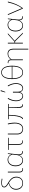

<svg xmlns="http://www.w3.org/2000/svg" viewBox="2656 -3426 948 6301"><g transform="rotate(-90 3130.5 -276.0)"><path d="M415.5 -680.5Q415 -675 412.2 -673.8Q409.5 -672.5 404 -672.5Q401.5 -672.5 389.2 -674.8Q377 -677 359 -679.8Q341 -682.5 319.2 -684.8Q297.5 -687 276 -687Q242 -687 218.8 -681.2Q195.5 -675.5 181.2 -665.8Q167 -656 160.8 -643Q154.5 -630 154.5 -615.5Q154.5 -592 168.5 -572.5Q182.5 -553 205.5 -535.5Q228.5 -518 257.8 -500.8Q287 -483.5 317.8 -464Q348.5 -444.5 377.8 -421Q407 -397.5 430 -367.8Q453 -338 467 -300.2Q481 -262.5 481 -214.5Q481 -163 465 -122.2Q449 -81.5 420.8 -53Q392.5 -24.5 354 -9.2Q315.5 6 270 6Q217 6 176.8 -12.5Q136.5 -31 109.5 -62.2Q82.5 -93.5 68.8 -135Q55 -176.5 55 -223Q55 -269 69 -307.8Q83 -346.5 110 -377.2Q137 -408 176 -431Q215 -454 265.5 -468.5Q238.5 -484.5 214 -500Q189.5 -515.5 170.8 -532.8Q152 -550 141 -569.8Q130 -589.5 130 -614Q130 -632 137 -649Q144 -666 161 -679Q178 -692 205.8 -700Q233.5 -708 275.5 -708Q289 -708 306.5 -707Q324 -706 342.8 -704.2Q361.5 -702.5 380.5 -699.8Q399.5 -697 417 -693.5ZM455 -211Q455 -260 440 -297.5Q425 -335 400.8 -364.2Q376.5 -393.5 345.5 -416Q314.5 -438.5 283 -458Q241 -446 204.2 -426Q167.5 -406 140.2 -377Q113 -348 97.5 -309.8Q82 -271.5 82 -222.5Q82 -181.5 93.8 -143.8Q105.5 -106 129 -77.2Q152.5 -48.5 187.8 -31.5Q223 -14.5 270 -14.5Q311 -14.5 345 -28Q379 -41.5 403.5 -66.8Q428 -92 441.5 -128.5Q455 -165 455 -211Z M620.5 -493H647V-112Q647 -64 668.5 -39Q690 -14 736.5 -14H768V-5Q768 0.5 760.2 3.5Q752.5 6.5 729.5 6.5Q676 6.5 648.2 -24Q620.5 -54.5 620.5 -111Z M1191.5 -126Q1166 -61.5 1119.8 -27.8Q1073.5 6 1016 6Q976.5 6 941.5 -10.5Q906.5 -27 880.5 -58.5Q854.5 -90 839.5 -136Q824.5 -182 824.5 -241Q824.5 -303 841.5 -351.5Q858.5 -400 887.5 -433.2Q916.5 -466.5 955.5 -483.8Q994.5 -501 1039 -501Q1074 -501 1102.5 -490.8Q1131 -480.5 1153.2 -463.2Q1175.5 -446 1190.8 -423.8Q1206 -401.5 1215 -378L1227.5 -483Q1229.5 -493 1237.5 -493H1250L1220 -212.5Q1217.5 -187 1215.8 -163.2Q1214 -139.5 1214 -123.5Q1214 -94.5 1221.2 -74.2Q1228.5 -54 1241.5 -41.5Q1254.5 -29 1272.2 -23.2Q1290 -17.5 1311.5 -17.5H1328V-7Q1328 -3 1321 0Q1314 3 1299 3Q1277.5 3 1258 -3.5Q1238.5 -10 1223.8 -24.2Q1209 -38.5 1200.2 -61.2Q1191.5 -84 1191.5 -116ZM1019 -15Q1050.5 -15 1080.2 -27.8Q1110 -40.5 1134 -65.2Q1158 -90 1174 -126.5Q1190 -163 1194.5 -211L1209.5 -345Q1202 -371 1188.2 -395.2Q1174.5 -419.5 1154 -438.5Q1133.5 -457.5 1105.8 -469Q1078 -480.5 1042.5 -480.5Q1002.5 -480.5 967.8 -464.8Q933 -449 907 -418.8Q881 -388.5 866.2 -343.8Q851.5 -299 851.5 -241Q851.5 -185.5 865 -143.2Q878.5 -101 901.5 -72.5Q924.5 -44 954.8 -29.5Q985 -15 1019 -15Z M1361 -474.5Q1361 -484 1371.5 -484H1759V-473.5Q1759 -462.5 1747.5 -462.5H1555.5V-116.5Q1555.5 -68.5 1577.2 -43.5Q1599 -18.5 1645 -18.5H1676.5V-9.5Q1676.5 -4 1669 -1Q1661.5 2 1638.5 2Q1585 2 1557.2 -28.5Q1529.5 -59 1529.5 -115.5V-462.5H1361Z M1896 -493V-177.5Q1896 -139 1907.5 -108.5Q1919 -78 1939.8 -56.8Q1960.5 -35.5 1990 -24.2Q2019.5 -13 2055.5 -13Q2087.5 -13 2118.5 -26.8Q2149.5 -40.5 2174 -70.8Q2198.5 -101 2213.8 -149.5Q2229 -198 2229 -268Q2229 -320 2220.5 -375Q2212 -430 2200 -481.5Q2199 -487.5 2202 -490.2Q2205 -493 2208.5 -493H2225.5Q2232 -462 2237.5 -435.2Q2243 -408.5 2246.8 -382Q2250.5 -355.5 2252.8 -327.8Q2255 -300 2255 -268Q2255 -196 2238.8 -143.8Q2222.5 -91.5 2195 -57.8Q2167.5 -24 2131.2 -8Q2095 8 2054.5 8Q2012.5 8 1978.2 -4.5Q1944 -17 1919.8 -41Q1895.5 -65 1882.5 -99.5Q1869.5 -134 1869.5 -177.5V-493Z M2870 -484V-471.5Q2870 -462 2858.5 -462H2766Q2766 -424 2765.2 -391.5Q2764.5 -359 2763.8 -330Q2763 -301 2762.5 -274.5Q2762 -248 2762 -222Q2762 -156.5 2767 -116.5Q2772 -76.5 2782.2 -54.8Q2792.5 -33 2808.8 -25.8Q2825 -18.5 2847.5 -18.5H2860V-8Q2860 -3.5 2853.8 -0.8Q2847.5 2 2832 2Q2809 2 2791.2 -5.2Q2773.5 -12.5 2761.5 -32.2Q2749.5 -52 2743.2 -86.5Q2737 -121 2737 -175Q2737 -197 2738 -227.5Q2739 -258 2740.2 -295Q2741.5 -332 2742.8 -374.2Q2744 -416.5 2744.5 -462H2509.5Q2508.5 -334 2496.2 -245.5Q2484 -157 2466 -101.8Q2448 -46.5 2427 -21.8Q2406 3 2387.5 3Q2382 3 2377.5 1.2Q2373 -0.5 2373 -3.5V-22H2382.5Q2390.5 -22 2401.2 -32.5Q2412 -43 2423.2 -65.2Q2434.5 -87.5 2445.5 -122.2Q2456.5 -157 2465.2 -206Q2474 -255 2479.5 -318.5Q2485 -382 2486 -462H2366V-472Q2366 -476 2369 -480Q2372 -484 2379 -484Z M2959.5 0ZM3130.5 -13Q3156 -13 3176.8 -23.5Q3197.5 -34 3212 -53.2Q3226.5 -72.5 3234.2 -99.8Q3242 -127 3242.5 -161V-326H3269V-164.5Q3269 -130 3276.8 -102Q3284.5 -74 3299 -54.2Q3313.5 -34.5 3334.2 -23.8Q3355 -13 3381 -13Q3401.5 -13 3426.8 -23Q3452 -33 3474 -57.5Q3496 -82 3511 -123.5Q3526 -165 3526 -228Q3526 -292.5 3505.8 -355.5Q3485.5 -418.5 3450 -480Q3447 -486.5 3450.2 -489.8Q3453.5 -493 3457.5 -493H3474Q3490 -463 3504 -432.8Q3518 -402.5 3528.5 -370.2Q3539 -338 3545.2 -303Q3551.5 -268 3551.5 -228Q3551.5 -166.5 3537 -122Q3522.5 -77.5 3498.5 -48.5Q3474.5 -19.5 3444.2 -5.8Q3414 8 3382.5 8Q3362 8 3342.2 1.8Q3322.5 -4.5 3305.5 -17.8Q3288.5 -31 3275.5 -51.5Q3262.5 -72 3255.5 -101Q3248.5 -72 3235.2 -51.5Q3222 -31 3205.2 -17.8Q3188.5 -4.5 3168.8 1.8Q3149 8 3129 8Q3097.5 8 3067 -5.8Q3036.5 -19.5 3012.8 -48.5Q2989 -77.5 2974.2 -122Q2959.5 -166.5 2959.5 -228Q2959.5 -268 2965.8 -303Q2972 -338 2982.5 -370.2Q2993 -402.5 3007 -432.8Q3021 -463 3037 -493H3054Q3057.5 -493 3061 -489.8Q3064.5 -486.5 3061.5 -480Q3026 -418.5 3005.5 -355.5Q2985 -292.5 2985 -228Q2985 -165 3000 -123.5Q3015 -82 3037 -57.5Q3059 -33 3084.2 -23Q3109.5 -13 3130.5 -13ZM3247 -578.5 3290.5 -729.5H3308Q3314 -729.5 3316.8 -724.5Q3319.5 -719.5 3317 -712.5L3266 -578.5Z M3904 -710Q3956.5 -710 3997.2 -686.5Q4038 -663 4066.2 -617.5Q4094.5 -572 4109 -505Q4123.5 -438 4123.5 -351Q4123.5 -264 4109 -197.2Q4094.5 -130.5 4066.2 -85.5Q4038 -40.5 3997.2 -17.2Q3956.5 6 3904 6Q3851.5 6 3810.8 -17.2Q3770 -40.5 3742 -85.5Q3714 -130.5 3699.5 -197.2Q3685 -264 3685 -351Q3685 -438 3699.5 -505Q3714 -572 3742 -617.5Q3770 -663 3810.8 -686.5Q3851.5 -710 3904 -710ZM3904 -14.5Q3999 -14.5 4048 -99.2Q4097 -184 4098 -344.5H3711Q3711.5 -184 3760.2 -99.2Q3809 -14.5 3904 -14.5ZM3904 -689.5Q3857 -689.5 3821.5 -668Q3786 -646.5 3761.8 -605.2Q3737.5 -564 3724.8 -503.2Q3712 -442.5 3711 -364H4098Q4097 -442.5 4084.2 -503.2Q4071.5 -564 4047 -605.2Q4022.5 -646.5 3986.8 -668Q3951 -689.5 3904 -689.5Z M4681 178.5H4654.5V-315.5Q4654.5 -354 4646 -384.5Q4637.5 -415 4619.8 -436.2Q4602 -457.5 4575.2 -468.8Q4548.5 -480 4512.5 -480Q4458.5 -480 4412.8 -451.8Q4367 -423.5 4331.5 -373.5V0H4305.5V-383.5Q4305.5 -432.5 4285.5 -454.5Q4265.5 -476.5 4222.5 -476.5H4207.5V-487.5Q4207.5 -491.5 4212 -494.2Q4216.5 -497 4227.5 -497Q4272 -497 4299 -473.2Q4326 -449.5 4328.5 -396.5Q4363.5 -444.5 4412 -472.8Q4460.5 -501 4517.5 -501Q4558.5 -501 4589.2 -488.2Q4620 -475.5 4640.2 -451.8Q4660.5 -428 4670.8 -393.5Q4681 -359 4681 -315.5Z M4851.5 0ZM4878 -493V-274.5H4901Q4906.5 -274.5 4912.5 -276Q4918.5 -277.5 4926 -284.5L5145.5 -483Q5150 -488 5154.8 -490.5Q5159.5 -493 5167 -493H5189L4952.5 -279.5Q4948.5 -275.5 4944.8 -272.8Q4941 -270 4937 -267.5Q4944 -265 4949.5 -260.8Q4955 -256.5 4960 -251.5L5208 0H5185.5Q5180.5 0 5176.2 -1.5Q5172 -3 5168 -8L4936.5 -241.5Q4928 -250 4921 -253Q4914 -256 4899 -256H4878V0H4851.5V-493Z M5615 -126Q5589.5 -61.5 5543.2 -27.8Q5497 6 5439.5 6Q5400 6 5365 -10.5Q5330 -27 5304 -58.5Q5278 -90 5263 -136Q5248 -182 5248 -241Q5248 -303 5265 -351.5Q5282 -400 5311 -433.2Q5340 -466.5 5379 -483.8Q5418 -501 5462.5 -501Q5497.5 -501 5526 -490.8Q5554.5 -480.5 5576.8 -463.2Q5599 -446 5614.2 -423.8Q5629.5 -401.5 5638.5 -378L5651 -483Q5653 -493 5661 -493H5673.5L5643.5 -212.5Q5641 -187 5639.2 -163.2Q5637.5 -139.5 5637.5 -123.5Q5637.5 -94.5 5644.8 -74.2Q5652 -54 5665 -41.5Q5678 -29 5695.8 -23.2Q5713.5 -17.5 5735 -17.5H5751.5V-7Q5751.5 -3 5744.5 0Q5737.5 3 5722.5 3Q5701 3 5681.5 -3.5Q5662 -10 5647.2 -24.2Q5632.5 -38.5 5623.8 -61.2Q5615 -84 5615 -116ZM5442.5 -15Q5474 -15 5503.8 -27.8Q5533.5 -40.5 5557.5 -65.2Q5581.5 -90 5597.5 -126.5Q5613.5 -163 5618 -211L5633 -345Q5625.5 -371 5611.8 -395.2Q5598 -419.5 5577.5 -438.5Q5557 -457.5 5529.2 -469Q5501.5 -480.5 5466 -480.5Q5426 -480.5 5391.2 -464.8Q5356.5 -449 5330.5 -418.8Q5304.5 -388.5 5289.8 -343.8Q5275 -299 5275 -241Q5275 -185.5 5288.5 -143.2Q5302 -101 5325 -72.5Q5348 -44 5378.2 -29.5Q5408.5 -15 5442.5 -15Z M6229.5 -493Q6210.5 -411.5 6189.2 -345Q6168 -278.5 6142.2 -220.2Q6116.5 -162 6085 -108.5Q6053.5 -55 6014.5 0H5999L5787 -493H5806Q5811.5 -493 5814.5 -490Q5817.5 -487 5818.5 -484L6001.5 -57.5Q6004 -50 6006.2 -42.8Q6008.5 -35.5 6010 -28.5Q6076.5 -120 6122.5 -232Q6168.5 -344 6198.5 -480Q6200 -487.5 6203.5 -490.2Q6207 -493 6211 -493Z"/></g></svg>

Font: Lato Thin
Style: Regular
Weight: 200
Designer: Lukasz Dziedzic
Foundry: tyPoland Lukasz Dziedzic
Version: Version 2.007; 2014-02-27